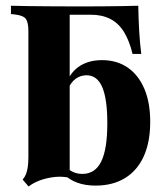

<svg xmlns="http://www.w3.org/2000/svg" viewBox="-20 -642 581 675"><path d="M338.7 -430.6Q391.1 -430.6 429 -404.4Q466.9 -378.2 487.5 -329.8Q508.1 -281.5 508.1 -213.7Q508.1 -142.7 485.5 -92.7Q462.9 -42.7 419.8 -16.1Q376.6 10.5 316.1 10.5Q279 10.5 251.2 0Q223.4 -10.5 207.3 -27.4L212.1 -54.8Q221.8 -44.4 236.7 -37.5Q251.6 -30.6 269.4 -30.6Q314.5 -30.6 335.9 -74.2Q357.3 -117.7 357.3 -208.9Q357.3 -293.5 339.5 -335.5Q321.8 -377.4 283.9 -377.4Q263.7 -377.4 246.4 -365.3Q229 -353.2 217.7 -325.8L212.1 -347.6Q229 -390.3 261.3 -410.5Q293.5 -430.6 338.7 -430.6ZM79.8 -209.7V-532.3Q79.8 -563.7 70.6 -575.8Q61.3 -587.9 32.3 -591.1L18.5 -592.7V-621.8Q41.1 -621 77.8 -620.6Q114.5 -620.2 162.5 -619.8Q210.5 -619.4 266.9 -619.4Q310.5 -619.4 346 -619.8Q381.5 -620.2 410.9 -620.6Q440.3 -621 466.1 -621.8Q466.9 -574.2 469.4 -532.3Q471.8 -490.3 476.6 -452.4H446Q434.7 -499.2 415.7 -529.8Q396.8 -560.5 367.7 -575.4Q338.7 -590.3 298.4 -590.3H217.7L225 -596V-209.7ZM225 -16.9Q200 -22.6 172.6 -19.8Q145.2 -16.9 121 -8.1Q96.8 0.8 80.6 13.7L59.7 -10.5Q67.7 -20.2 71.8 -31Q75.8 -41.9 77.8 -56Q79.8 -70.2 79.8 -90.3V-209.7H225V0Z"/></svg>

Font: Playfair 5pt SemiExpanded Light Black
Style: Regular
Weight: 900
Version: Version 2.203